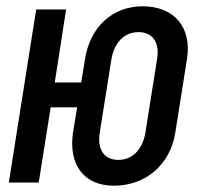

<svg xmlns="http://www.w3.org/2000/svg" viewBox="-20 -580 640 610"><path d="M342 10C443 10 521 -57 537 -159L574 -392C590 -493 534 -560 433 -560C336 -560 266 -493 250 -392L238 -318H154L190 -550H95L8 0H103L141 -239H225L212 -159C197 -57 246 10 342 10ZM356 -72C311 -72 288 -105 297 -159L334 -392C343 -445 375 -478 420 -478C465 -478 488 -445 479 -392L442 -159C433 -105 401 -72 356 -72Z"/></svg>

Font: JetBrains Mono SemiBold
Style: Italic
Weight: 472
Italic angle: -9°
Monospace: yes
Designer: Philipp Nurullin, Konstantin Bulenkov
Foundry: JetBrains
Version: Version 2.305